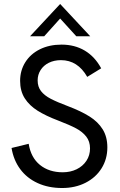

<svg xmlns="http://www.w3.org/2000/svg" viewBox="-20 -933 604 964"><path d="M38 -190 124 -211Q135 -142 180.5 -105Q226 -68 295 -68Q333.5 -68 364.8 -83.2Q396 -98.5 414 -125.8Q432 -153 432 -188Q432 -223 413 -247.2Q394 -271.5 362 -288.5Q330 -305.5 274 -327Q210.5 -351 169 -377Q127.5 -403 104.2 -439.5Q81 -476 81 -527Q81 -579 107 -620.5Q133 -662 180.2 -685.5Q227.5 -709 289 -709Q355 -709 405.8 -678.8Q456.5 -648.5 488 -590L418 -547Q370 -631 286 -631Q252 -631 225.2 -617.8Q198.5 -604.5 183.8 -581.2Q169 -558 169 -529Q169 -497.5 186 -475.5Q203 -453.5 234.8 -437Q266.5 -420.5 321 -400Q387 -375 429.5 -348.2Q472 -321.5 495.5 -283.8Q519 -246 519 -193Q519 -134.5 490 -88Q461 -41.5 409.2 -15.2Q357.5 11 292 11Q223 11 169 -13.8Q115 -38.5 81.5 -83.8Q48 -129 38 -190ZM282 -913 433 -751H363L282 -840L202 -751H131Z"/></svg>

Font: HK Grotesk
Style: Regular
Weight: 400
Designer: Alfredo Marco Pradil
Foundry: Hanken Design Co.
Version: Version 3.001